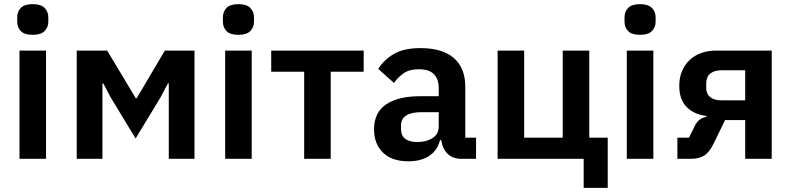

<svg xmlns="http://www.w3.org/2000/svg" viewBox="-20 -766 3815 926"><path d="M138 -598Q98 -598 80.5 -616Q63 -634 63 -662V-682Q63 -710 80.5 -728Q98 -746 138 -746Q177 -746 195 -728Q213 -710 213 -682V-662Q213 -634 195 -616Q177 -598 138 -598ZM74 -522H202V0H74Z M350 -522H497L635 -292H639L775 -522H918V0H794V-364H790L754 -296L634 -98L514 -296L478 -364H474V0H350Z M1130 -598Q1090 -598 1072.5 -616Q1055 -634 1055 -662V-682Q1055 -710 1072.5 -728Q1090 -746 1130 -746Q1169 -746 1187 -728Q1205 -710 1205 -682V-662Q1205 -634 1187 -616Q1169 -598 1130 -598ZM1066 -522H1194V0H1066Z M1447 -420H1288V-522H1734V-420H1575V0H1447Z M2205 0Q2163 0 2138.5 -24.5Q2114 -49 2108 -90H2102Q2089 -39 2049 -13.5Q2009 12 1950 12Q1870 12 1827 -30Q1784 -72 1784 -142Q1784 -223 1842 -262.5Q1900 -302 2007 -302H2096V-340Q2096 -384 2073 -408Q2050 -432 1999 -432Q1954 -432 1926.5 -412.5Q1899 -393 1880 -366L1804 -434Q1833 -479 1881 -506.5Q1929 -534 2008 -534Q2114 -534 2169 -486Q2224 -438 2224 -348V-102H2276V0ZM1993 -81Q2036 -81 2066 -100Q2096 -119 2096 -156V-225H2014Q1914 -225 1914 -161V-144Q1914 -112 1934.5 -96.5Q1955 -81 1993 -81Z M2795 0H2380V-522H2508V-102H2694V-522H2822V-102H2911V140H2795Z M3067 -598Q3027 -598 3009.5 -616Q2992 -634 2992 -662V-682Q2992 -710 3009.5 -728Q3027 -746 3067 -746Q3106 -746 3124 -728Q3142 -710 3142 -682V-662Q3142 -634 3124 -616Q3106 -598 3067 -598ZM3003 -522H3131V0H3003Z M3247 -102H3303L3330 -157Q3349 -197 3387 -202V-207Q3327 -214 3291.5 -250Q3256 -286 3256 -352Q3256 -392 3269.5 -423.5Q3283 -455 3306.5 -477Q3330 -499 3362.5 -510.5Q3395 -522 3433 -522H3702V0H3574V-187H3477L3422 -74Q3402 -32 3376.5 -16Q3351 0 3313 0H3247ZM3574 -282V-427H3459Q3425 -427 3405.5 -411Q3386 -395 3386 -363V-342Q3386 -313 3405.5 -297.5Q3425 -282 3459 -282Z"/></svg>

Font: IBM Plex Sans SmBld
Style: Regular
Weight: 600
Designer: Mike Abbink, Paul van der Laan, Pieter van Rosmalen
Foundry: Bold Monday
Version: Version 3.005